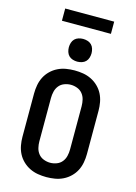

<svg xmlns="http://www.w3.org/2000/svg" viewBox="-162 -1216 924 1306"><g transform="rotate(15 300.0 -562.5)"><path d="M300 8Q270 8 240 3Q210 -2 182.5 -15.5Q155 -29 133 -50.5Q111 -72 97.5 -98.5Q84 -125 78.5 -155Q73 -185 73 -215V-520Q73 -550 78.5 -580Q84 -610 97.5 -636.5Q111 -663 133 -684.5Q155 -706 182.5 -719.5Q210 -733 240 -738Q270 -743 300 -743Q330 -743 360 -738Q390 -733 417.5 -719.5Q445 -706 467 -684.5Q489 -663 502.5 -636.5Q516 -610 521.5 -580Q527 -550 527 -520V-215Q527 -185 521.5 -155Q516 -125 502.5 -98.5Q489 -72 467 -50.5Q445 -29 417.5 -15.5Q390 -2 360 3Q330 8 300 8ZM300 -93Q323 -93 345.5 -101.5Q368 -110 382.5 -128Q397 -146 402.5 -169Q408 -192 408 -215V-520Q408 -543 402.5 -566Q397 -589 382.5 -607Q368 -625 345.5 -633.5Q323 -642 300 -642Q277 -642 254.5 -633.5Q232 -625 217.5 -607Q203 -589 197.5 -566Q192 -543 192 -520V-215Q192 -192 197.5 -169Q203 -146 217.5 -128Q232 -110 254.5 -101.5Q277 -93 300 -93ZM300 -805Q284 -805 268 -810Q252 -815 241 -826Q230 -837 225 -853Q220 -869 220 -885Q220 -901 225 -917Q230 -933 241 -944Q252 -955 268 -960Q284 -965 300 -965Q316 -965 332 -960Q348 -955 359 -944Q370 -933 375 -917Q380 -901 380 -885Q380 -869 375 -853Q370 -837 359 -826Q348 -815 332 -810Q316 -805 300 -805ZM128 -1047V-1133H473V-1047Z"/></g></svg>

Font: Iosevka Extended
Style: Bold
Weight: 700
Width: 7
Monospace: yes
Designer: Belleve Invis
Foundry: Belleve Invis
Version: Version 32.5.0; ttfautohint (v1.8.4)